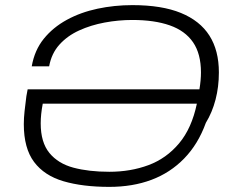

<svg xmlns="http://www.w3.org/2000/svg" viewBox="-20 -718 920 750"><path d="M407 12Q303 12 228 -10Q153 -32 113 -85.5Q73 -139 73 -233Q73 -257 76 -284Q79 -311 83 -342L88 -369H759Q762 -387 763.5 -403.5Q765 -420 765 -435Q765 -508 734 -553Q703 -598 643 -619Q583 -640 497 -640Q443 -640 389 -630Q335 -620 289 -599Q243 -578 212 -543.5Q181 -509 172 -459H104Q115 -522 151 -566.5Q187 -611 241 -640.5Q295 -670 361 -684Q427 -698 497 -698Q612 -698 686.5 -667.5Q761 -637 798 -579Q835 -521 835 -435Q835 -379 822 -329Q809 -279 784 -238Q754 -155 699.5 -99Q645 -43 571.5 -15.5Q498 12 407 12ZM407 -47Q490 -47 560 -73Q630 -99 679.5 -158Q729 -217 749 -313H147Q143 -292 141 -273Q139 -254 139 -236Q139 -162 173 -120.5Q207 -79 267 -63Q327 -47 407 -47Z"/></svg>

Font: Archivo SemiExpanded ExtraLight
Style: Italic
Weight: 250
Width: 6
Italic angle: -10°
Designer: Hector Gatti
Foundry: Omnibus-Type
Version: Version 2.001